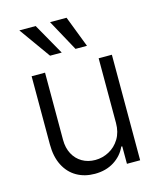

<svg xmlns="http://www.w3.org/2000/svg" viewBox="-115 -843 775 932"><g transform="rotate(-15 273.0 -377.0)"><path d="M408.2 -530.3H474.6V0H408.2V-87.9H403.3Q384.3 -45.4 343.3 -19.3Q302.2 6.8 246.1 6.8Q194.8 6.8 155.3 -15.9Q115.7 -38.6 93.5 -82.3Q71.3 -126 71.3 -187.5V-530.3H138.7V-192.4Q138.7 -152.3 154.8 -121.8Q170.9 -91.3 199.7 -74.5Q228.5 -57.6 265.6 -57.6Q301.8 -57.6 334.5 -75Q367.2 -92.3 387.7 -125.7Q408.2 -159.2 408.2 -205.1ZM71.3 -760.7H153.3L242.2 -603.5H183.6ZM225.6 -760.7H308.6L369.1 -603.5H311.5Z"/></g></svg>

Font: Pretendard JP Light
Style: Regular
Weight: 300
Designer: Base glyphs from Inter by Rasmus Andersson; Hangeul glyphs from Noto Sans CJK(Source Han Sans) by Jang Soo-young and Kan
Foundry: Kil Hyung-jin
Version: Version 1.309